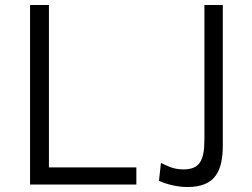

<svg xmlns="http://www.w3.org/2000/svg" viewBox="-20 -743 1015 773"><path d="M101 -723V0H529V-69H177V-723ZM877 -159V-723H803V-181C803 -94 782 -61 718 -61C674 -61 649 -78 628 -87L620 -15C632 -9 681 10 734 10C846 10 877 -53 877 -159Z"/></svg>

Font: United Sans Light
Style: Regular
Weight: 300
Designer: Pablo Impallari, Rodrigo Fuenzalida (Modified by Dan O. Williams)
Version: Version 1.000;PS 001.000;hotconv 1.0.88;makeotf.lib2.5.64775